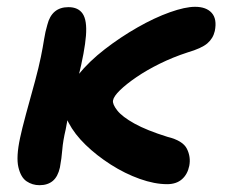

<svg xmlns="http://www.w3.org/2000/svg" viewBox="-20 -534 666 564"><path d="M471 7Q434 7 390.5 -8.5Q347 -24 305.5 -50.5Q264 -77 231.5 -108.5Q199 -140 181.5 -173.5Q164 -207 170 -237Q178 -275 210 -314.5Q242 -354 288 -389.5Q334 -425 384 -453.5Q434 -482 479 -498Q524 -514 553 -514Q586 -514 602 -496Q618 -478 611 -443Q606 -421 589 -406.5Q572 -392 531 -380Q488 -366 449.5 -347Q411 -328 381 -307.5Q351 -287 332.5 -269Q314 -251 312 -239Q310 -228 324.5 -209.5Q339 -191 375 -171Q411 -151 472 -132Q517 -121 529 -97Q541 -73 536 -47Q531 -22 514.5 -7.5Q498 7 471 7ZM96 10Q75 10 58 -1.5Q41 -13 34 -43Q27 -73 39 -129Q44 -153 56.5 -199.5Q69 -246 83 -296Q94 -337 100 -366.5Q106 -396 109.5 -418.5Q113 -441 119 -461Q132 -513 181 -513Q210 -513 223 -493.5Q236 -474 232.5 -429Q229 -384 210 -307Q200 -275 193.5 -248.5Q187 -222 182 -199.5Q177 -177 173 -154Q165 -120 163 -94.5Q161 -69 156 -42Q150 -15 135 -2.5Q120 10 96 10Z"/></svg>

Font: Shantell Sans SemiBold
Style: Italic
Weight: 600
Italic angle: -11°
Designer: Stephen Nixon, Anya Danilova, Shantell Martin
Foundry: Arrow Type
Version: Version 1.011;[c5ecc13dd]